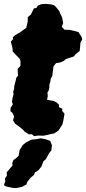

<svg xmlns="http://www.w3.org/2000/svg" viewBox="-34 -669 438 976"><path d="M139 23 128 13 113 14 91 0 85 -7 79 -13 57 -30 43 -40 32 -58 38 -76 30 -94 19 -104 20 -121 31 -138 27 -152 30 -172 35 -190 33 -202 38 -218V-229L46 -260L49 -274L58 -285L56 -304V-319L70 -334V-359L67 -369L43 -394L30 -408V-419L28 -431L21 -457L33 -471L31 -479L43 -490L67 -504L82 -515L99 -527L107 -559V-582L123 -595L138 -626L151 -629L159 -641L177 -648L199 -649L224 -647L240 -643L251 -633L267 -613L272 -600L277 -591L282 -579L287 -552L280 -532L294 -518L321 -517L347 -511L365 -506L370 -498L381 -481L384 -468L375 -453L373 -427L371 -410L351 -394L341 -382L326 -377L301 -369L291 -360L274 -352L264 -350L251 -348L238 -332L234 -302L232 -284L224 -269L222 -254L217 -239V-225L214 -210L207 -198L209 -181L205 -162L240 -155L254 -148L266 -136V-124L283 -116L282 -105L294 -91L287 -51L283 -36L263 -5L240 10L230 11L206 17L185 21L161 20ZM49 287 30 286 -3 279 -14 272 -7 252 -9 239 1 224 0 207 30 172 28 161 34 145 48 135 61 122 66 93 82 68 98 55 126 41 154 38 173 34 198 39 221 47 230 69 227 96 216 109 200 139 186 152 177 177 161 197 143 208 139 220 123 233 105 255 100 269 77 281Z"/></svg>

Font: Winky Rough ExtraBold
Style: Italic
Weight: 800
Italic angle: -8.97852°
Designer: Simon Atzbach
Foundry: typofactur
Version: Version 1.206; ttfautohint (v1.8.4.7-5d5b)